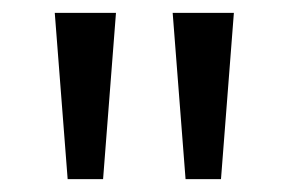

<svg xmlns="http://www.w3.org/2000/svg" viewBox="-20 -734 448 298"><path d="M160 -714 140 -456H85L65 -714ZM343 -714 323 -456H268L248 -714Z"/></svg>

Font: Noto Sans Tifinagh Air
Style: Regular
Weight: 400
Designer: JamraPatel
Foundry: JamraPatel LLC
Version: Version 2.006; ttfautohint (v1.8.4.7-5d5b)